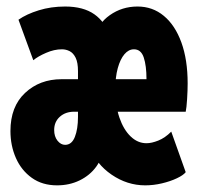

<svg xmlns="http://www.w3.org/2000/svg" viewBox="-20 -555 602 583"><path d="M153.3 7.8Q108.4 7.8 76.7 -14.9Q44.9 -37.6 28.3 -75.2Q11.7 -112.8 11.7 -157.2Q11.7 -231.4 56.2 -272.9Q100.6 -314.5 167 -314.5H234.4V-215.8H205.1Q178.7 -215.8 161.6 -200.4Q144.5 -185.1 144.5 -160.2Q144.5 -140.6 154.5 -127.9Q164.6 -115.2 177.7 -115.2Q197.8 -115.2 207.3 -139.2Q216.8 -163.1 216.8 -200.2V-338.9Q216.8 -365.2 209.7 -379.6Q202.6 -394 191.4 -399.7Q180.2 -405.3 168 -405.3Q144.5 -405.3 119.9 -394.5Q95.2 -383.8 81.1 -372.1L36.1 -495.1Q60.5 -512.2 97.7 -523.7Q134.8 -535.2 177.7 -535.2Q232.9 -535.2 266.4 -511.7Q299.8 -488.3 314.5 -443.4H270.5Q276.4 -482.9 313.5 -509Q350.6 -535.2 397.5 -535.2Q443.4 -535.2 477.5 -506.8Q511.7 -478.5 530.8 -426Q549.8 -373.5 549.8 -301.8Q549.8 -280.8 548.1 -253.9Q546.4 -227.1 543.9 -215.8H320.3L313.5 -314.5H424.8Q424.8 -355.5 416.5 -380.4Q408.2 -405.3 386.7 -405.3Q370.6 -405.3 357.9 -390.4Q345.2 -375.5 337.6 -348.1Q330.1 -320.8 330.1 -283.2Q330.1 -234.9 342.5 -198.2Q355 -161.6 376.5 -140.9Q397.9 -120.1 424.8 -120.1Q440.4 -120.1 460.7 -128.2Q481 -136.2 500 -155.3L543.9 -32.2Q536.6 -22.9 517.1 -13.7Q497.6 -4.4 471.9 1.7Q446.3 7.8 420.9 7.8Q366.2 7.8 318.8 -24.7Q271.5 -57.1 252.9 -108.4H293Q291 -74.7 272 -48.6Q252.9 -22.5 221.9 -7.3Q190.9 7.8 153.3 7.8Z"/></svg>

Font: Reddit Mono Black
Style: Regular
Weight: 900
Monospace: yes
Designer: Stephen Hutchings
Foundry: Reddit
Version: Version 1.014